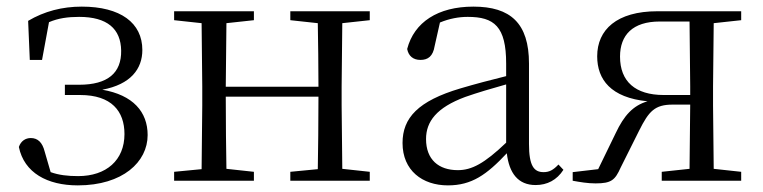

<svg xmlns="http://www.w3.org/2000/svg" viewBox="-20 -546 2304 580"><path d="M215 14C351 14 426 -57 426 -138C426 -208 382 -259 289 -275C375 -291 410 -338 410 -395C410 -477 344 -526 227 -526C168 -526 114 -512 65 -483L70 -365H107L128 -479C156 -491 185 -495 219 -495C304 -495 345 -459 346 -393C347 -326 306 -290 219 -290H176V-259H222C317 -259 356 -210 356 -141C356 -62 301 -14 216 -14C185 -14 158 -17 133 -26L115 -88C108 -116 94 -129 73 -129C57 -129 43 -120 37 -102C53 -24 123 14 215 14Z M857 -485 940 -476C941 -422 942 -343 942 -284H662L664 -476L747 -485V-512H506V-485L589 -476L591 -285V-227L589 -35L506 -27V0H747V-27L664 -36C663 -91 662 -176 662 -254H942C942 -176 941 -91 940 -35L857 -27V0H1097V-27L1014 -36L1012 -227V-285L1014 -476L1097 -485V-512H857Z M1598 13C1633 13 1662 -2 1682 -33L1667 -49C1651 -32 1639 -26 1622 -26C1593 -26 1578 -45 1578 -111V-354C1578 -476 1522 -526 1410 -526C1303 -526 1231 -479 1210 -398C1214 -377 1228 -365 1250 -365C1273 -365 1288 -376 1293 -407L1309 -478C1338 -490 1366 -495 1393 -495C1473 -495 1509 -466 1509 -354V-316C1464 -305 1415 -292 1371 -279C1243 -241 1196 -190 1196 -114C1196 -31 1256 14 1333 14C1405 14 1450 -18 1511 -83C1518 -23 1545 13 1598 13ZM1509 -115C1443 -52 1405 -32 1363 -32C1305 -32 1267 -64 1267 -126C1267 -179 1299 -221 1385 -253C1422 -266 1466 -279 1509 -291Z M1979 0H2219V-27L2136 -36L2134 -227V-285L2136 -476L2219 -485V-512H1966C1843 -512 1784 -456 1784 -376C1784 -306 1825 -251 1936 -240C1892 -227 1865 -197 1840 -144L1787 -35L1710 -26V0C1732 4 1755 8 1779 8C1827 8 1838 -2 1855 -40L1911 -152C1940 -210 1958 -230 2012 -230H2065L2063 -36L1979 -27ZM2065 -259H1985C1899 -259 1853 -300 1853 -375C1853 -440 1891 -481 1973 -481H2063L2065 -285Z"/></svg>

Font: Noto Serif CJK TC Light
Style: Regular
Weight: 300
Designer: Ryoko NISHIZUKA 西塚涼子 (kana & ideographs); Frank Grießhammer (Latin, Greek & Cyrillic); Wenlong ZHANG 张文龙 (bopomofo); San
Foundry: Adobe
Version: Version 2.001;hotconv 1.1.0;makeotfexe 2.6.0